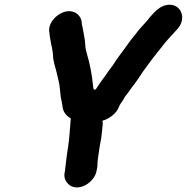

<svg xmlns="http://www.w3.org/2000/svg" viewBox="-20 -729 797 819"><path d="M380 -347C378 -353 377 -358 377 -363C372 -413 363 -459 350 -502L346 -518C345 -523 344 -528 344 -533L342 -557C338 -583 334 -602 329 -628L328 -639C323 -666 293 -693 248 -676C219 -665 182 -629 191 -588L192 -577C195 -563 195 -556 198 -542L202 -524C202 -521 203 -517 204 -512L206 -494C207 -465 216 -444 222 -418L229 -388C235 -368 236 -339 239 -316C241 -306 245 -289 246 -279C248 -253 261 -236 282 -224C278 -183 277 -144 270 -99C264 -64 261 -31 257 1L255 11C253 29 259 44 271 56C310 94 386 52 393 -6L395 -16C396 -23 396 -30 396 -36C398 -60 403 -84 406 -109L412 -141L416 -177C417 -189 420 -205 417 -214C444 -221 477 -245 487 -272C489 -281 500 -294 505 -302L514 -318L519 -324C532 -340 541 -356 554 -371C567 -388 578 -406 590 -424C614 -457 642 -495 668 -526C687 -553 712 -577 733 -601C781 -649 752 -717 693 -708C668 -704 652 -690 635 -673L617 -653C614 -648 610 -644 606 -639C594 -625 578 -609 567 -595C557 -580 540 -562 529 -546L512 -522C496 -500 478 -478 463 -453C453 -439 440 -423 432 -410C417 -390 402 -369 388 -347Z"/></svg>

Font: Electronic
Style: UltThkIt
Weight: 900
Version: Version 1.011